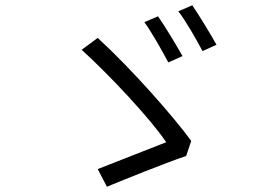

<svg xmlns="http://www.w3.org/2000/svg" viewBox="-20 -760 1040 729"><path d="M580 -698 528 -676C554 -641 597 -565 619 -523L673 -547C651 -586 605 -663 580 -698ZM710 -740 657 -717C685 -682 726 -609 749 -566L802 -590C780 -630 734 -705 710 -740ZM687 -168 706 -225C640 -316 480 -498 351 -616L290 -571C397 -474 553 -307 611 -220C557 -199 413 -142 351 -118L386 -51C451 -78 605 -140 687 -168Z"/></svg>

Font: Noto Sans KR DemiLight
Style: Regular
Weight: 350
Designer: Ryoko NISHIZUKA 西塚涼子 (kana, bopomofo & ideographs); Paul D. Hunt (Latin, Greek & Cyrillic); Sandoll Communications 산돌커뮤니
Foundry: Adobe
Version: Version 2.004;hotconv 1.0.118;makeotfexe 2.5.65603